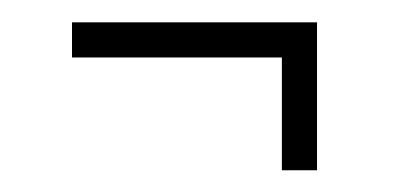

<svg xmlns="http://www.w3.org/2000/svg" viewBox="-20 -317 368 172"><path d="M232.5 -164.5V-281L248 -265.5H44.5V-297H264V-164.5Z"/></svg>

Font: Imbue Thin 10pt
Style: Regular
Weight: 400
Version: Version 1.102